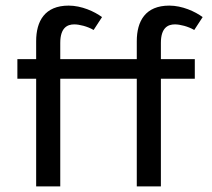

<svg xmlns="http://www.w3.org/2000/svg" viewBox="-20 -665 758 685"><path d="M468 -384V0H554V-384H675V-454H554V-512C554 -566 579 -578 604 -578C622 -578 651 -571 673 -558L703 -604C676 -624 630 -645 584 -645C499 -645 468 -590 468 -518V-454H195V-512C195 -566 220 -578 245 -578C263 -578 292 -571 314 -558L344 -604C317 -624 271 -645 225 -645C140 -645 109 -590 109 -518V-454H42V-384H109V0H195V-384H468Z"/></svg>

Font: Tajawal Medium
Style: Regular
Weight: 500
Designer: Boutros Fonts
Foundry: Created by Boutros International 2017
Version: Version 1.700